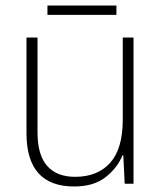

<svg xmlns="http://www.w3.org/2000/svg" viewBox="-20 -666 589 696"><path d="M464 -530V0H432L427 -103H424Q406 -58 363 -24Q320 10 249 10Q76 10 76 -183V-530H116V-187Q116 -104 151 -64.5Q186 -25 252 -25Q334 -25 379.5 -76Q425 -127 425 -232V-530ZM402 -646V-612H152V-646Z"/></svg>

Font: Noto Sans Disp ExtLt
Style: Regular
Weight: 200
Designer: Monotype Design Team
Foundry: Monotype Imaging Inc.
Version: Version 2.000;GOOG;noto-source:20170915:90ef993387c0